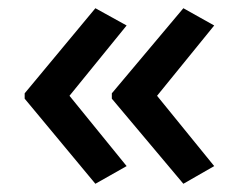

<svg xmlns="http://www.w3.org/2000/svg" viewBox="-20 -500 580 467"><path d="M40 -273 212 -480 288 -438 149 -267 288 -96 212 -53 40 -260ZM252 -273 426 -480 501 -438 362 -267 501 -96 426 -53 252 -260Z"/></svg>

Font: Noto Sans Sinhala Medium
Style: Regular
Weight: 500
Designer: Jelle Bosma - Monotype Design Team
Foundry: Monotype Imaging Inc.
Version: Version 2.006; ttfautohint (v1.8.4.7-5d5b)